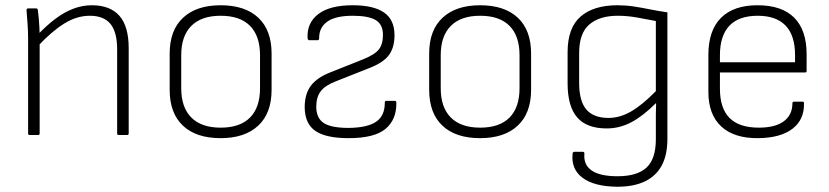

<svg xmlns="http://www.w3.org/2000/svg" viewBox="-20 -514 3158 731"><path d="M432 0Q426 0 426 -6V-326Q426 -392 400.5 -423Q375 -454 322 -454Q272 -454 224 -424Q176 -394 122 -336V-380Q157 -417 191 -442.5Q225 -468 259.5 -481Q294 -494 330 -494Q399 -494 434.5 -454Q470 -414 470 -330V-6Q470 0 464 0ZM93 0Q87 0 87 -6V-367Q87 -393 85 -422.5Q83 -452 81 -475Q81 -482 87 -482H118Q123 -482 124 -476Q126 -463 127.5 -445.5Q129 -428 130 -410Q131 -392 131 -375V-359V-6Q131 0 125 0Z M820 12Q727 12 676.5 -35.5Q626 -83 626 -172V-310Q626 -399 677 -446.5Q728 -494 820 -494Q913 -494 963.5 -446.5Q1014 -399 1014 -310V-172Q1014 -83 963 -35.5Q912 12 820 12ZM820 -28Q894 -28 932 -66.5Q970 -105 970 -178V-304Q970 -377 932 -415.5Q894 -454 820 -454Q747 -454 708.5 -415.5Q670 -377 670 -304V-178Q670 -105 708.5 -66.5Q747 -28 820 -28Z M1307 12Q1222 12 1181.5 -15Q1141 -42 1140 -105Q1140 -156 1163.5 -187.5Q1187 -219 1239 -239L1362 -288Q1407 -306 1422.5 -326Q1438 -346 1438 -381Q1438 -421 1410.5 -437.5Q1383 -454 1323 -454Q1258 -454 1226.5 -432Q1195 -410 1195 -369Q1195 -361 1190 -361H1157Q1152 -361 1151 -369Q1148 -427 1192 -460.5Q1236 -494 1323 -494Q1402 -494 1442 -466.5Q1482 -439 1482 -380Q1482 -333 1460.5 -304Q1439 -275 1384 -254L1260 -205Q1218 -189 1201 -166.5Q1184 -144 1184 -106Q1185 -63 1213.5 -45Q1242 -27 1308 -27Q1379 -28 1412 -50.5Q1445 -73 1445 -122Q1445 -130 1450 -130H1482Q1485 -130 1487 -129Q1489 -128 1489 -122Q1490 -59 1448 -23.5Q1406 12 1307 12Z M1808 12Q1715 12 1664.5 -35.5Q1614 -83 1614 -172V-310Q1614 -399 1665 -446.5Q1716 -494 1808 -494Q1901 -494 1951.5 -446.5Q2002 -399 2002 -310V-172Q2002 -83 1951 -35.5Q1900 12 1808 12ZM1808 -28Q1882 -28 1920 -66.5Q1958 -105 1958 -178V-304Q1958 -377 1920 -415.5Q1882 -454 1808 -454Q1735 -454 1696.5 -415.5Q1658 -377 1658 -304V-178Q1658 -105 1696.5 -66.5Q1735 -28 1808 -28Z M2330 197Q2242 196 2198 163Q2154 130 2160 72Q2160 64 2167 64H2199Q2205 64 2205 71Q2201 113 2232.5 135Q2264 157 2331 157Q2406 157 2441.5 124Q2477 91 2477 16V-35Q2477 -56 2477 -77.5Q2477 -99 2478 -120L2477 -121Q2428 -72 2383.5 -48.5Q2339 -25 2290 -25Q2214 -25 2177.5 -67Q2141 -109 2141 -197V-315Q2141 -408 2190.5 -451Q2240 -494 2331 -494Q2362 -494 2392 -489.5Q2422 -485 2454 -478.5Q2486 -472 2521 -467V15Q2521 76 2499.5 116Q2478 156 2435.5 176.5Q2393 197 2330 197ZM2297 -65Q2340 -65 2382.5 -89.5Q2425 -114 2477 -167V-434Q2441 -441 2404.5 -447.5Q2368 -454 2332 -454Q2263 -454 2224 -421Q2185 -388 2185 -312V-198Q2185 -129 2212.5 -97Q2240 -65 2297 -65Z M2867 12Q2775 13 2726 -32.5Q2677 -78 2677 -164V-305Q2677 -398 2725 -446Q2773 -494 2864 -494Q2957 -494 3004 -446.5Q3051 -399 3051 -308V-244Q3051 -238 3045 -238H2721V-176Q2721 -102 2757.5 -65Q2794 -28 2869 -28Q2932 -28 2964.5 -52.5Q2997 -77 2997 -121Q2997 -127 3003 -127H3035Q3041 -127 3041 -122Q3043 -59 2997.5 -24Q2952 11 2867 12ZM2721 -277H3007V-304Q3007 -379 2971 -416.5Q2935 -454 2865 -454Q2793 -454 2757 -416Q2721 -378 2721 -304Z"/></svg>

Font: Sofia Sans ExtraLight
Style: Regular
Weight: 250
Version: Version 4.100-B